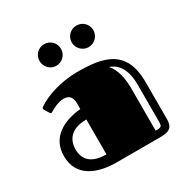

<svg xmlns="http://www.w3.org/2000/svg" viewBox="-163 -850 957 987"><g transform="rotate(-30 315.0 -356.5)"><path d="M510 0C572 0 585 -22 585 -66V-284C585 -482 454 -504 307 -504C204 -504 112 -470 68 -439C64 -437 59 -433 59 -428C59 -426 60 -423 62 -420L78 -394C81 -389 83 -388 86 -388C89 -388 93 -390 97 -393C114 -403 147 -420 174 -420C196 -420 225 -415 225 -364V-331C125 -322 31 -276 31 -163C31 -37 143 0 249 0ZM225 -269V-62C131 -62 100 -107 100 -163C100 -218 131 -269 225 -269ZM505 -296C505 -384 476 -429 460 -445C494 -434 543 -400 543 -294V-72C543 -43 537 -41 505 -41ZM167 -649C167 -614 195 -585 230 -585C266 -585 294 -614 294 -649C294 -685 266 -713 230 -713C195 -713 167 -685 167 -649ZM358 -649C358 -614 387 -585 422 -585C457 -585 486 -614 486 -649C486 -685 457 -713 422 -713C387 -713 358 -685 358 -649Z"/></g></svg>

Font: Fascinate Inline
Style: Regular
Weight: 900
Designer: Astigmatic (AOETI)
Foundry: Astigmatic (AOETI)
Version: Version 1.000